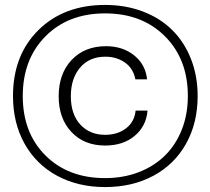

<svg xmlns="http://www.w3.org/2000/svg" viewBox="-20 -756 861 786"><path d="M33.2 -362.8Q33.2 -530.3 137.5 -633.1Q241.7 -735.8 410.2 -735.8Q494.1 -735.8 564.7 -709Q635.3 -682.1 684.6 -633.5Q733.9 -585 761.5 -515.4Q789.1 -445.8 789.1 -362.8Q789.1 -252.4 741.7 -167.7Q694.3 -83 608.2 -36.6Q522 9.8 410.2 9.8Q299.3 9.8 213.6 -36.6Q127.9 -83 80.6 -167.7Q33.2 -252.4 33.2 -362.8ZM410.2 -26.9Q485.4 -26.9 548.3 -51.3Q611.3 -75.7 655.5 -119.4Q699.7 -163.1 724.4 -225.6Q749 -288.1 749 -362.8Q749 -513.7 655.3 -607.4Q561.5 -701.2 410.2 -701.2Q259.3 -701.2 166.3 -607.4Q73.2 -513.7 73.2 -362.8Q73.2 -211.9 166.3 -119.4Q259.3 -26.9 410.2 -26.9ZM220.2 -361.8Q220.2 -454.1 273.2 -510.5Q326.2 -566.9 414.1 -566.9Q482.9 -566.9 529.5 -529.1Q576.2 -491.2 582 -431.2H534.2Q525.4 -476.6 491.2 -500.2Q457 -523.9 411.1 -523.9Q346.2 -523.9 308.1 -479.5Q270 -435.1 270 -361.8Q270 -288.6 308.6 -246.3Q347.2 -204.1 410.2 -204.1Q461.4 -204.1 495.8 -230.5Q530.3 -256.8 535.2 -303.2H584Q578.6 -239.3 531.2 -199.7Q483.9 -160.2 410.2 -160.2Q324.7 -160.2 272.5 -215.6Q220.2 -271 220.2 -361.8Z"/></svg>

Font: Lumene Sans Light
Style: Regular
Weight: 300
Designer: Deni Anggara
Version: Version 1.003;Glyphs 3.1.2 (3151)